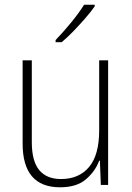

<svg xmlns="http://www.w3.org/2000/svg" viewBox="-20 -785 562 815"><path d="M439 -529V0H408L404 -103H401Q385 -59 345.5 -24.5Q306 10 235 10Q76 10 76 -176V-529H115V-182Q115 -101 146.5 -63Q178 -25 239 -25Q315 -25 358 -76Q401 -127 401 -232V-529ZM382 -758Q366 -735 342 -707.5Q318 -680 292 -653Q266 -626 242 -606H216V-615Q248 -648 282 -689.5Q316 -731 337 -765H382Z"/></svg>

Font: Noto Sans Khmer SemiCondensed ExtraLight
Style: Regular
Weight: 200
Width: 4
Designer: Danh Hong and the Monotype Design Team
Foundry: Monotype Imaging Inc.
Version: Version 2.004; ttfautohint (v1.8.4.7-5d5b)